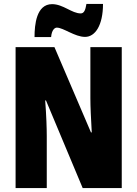

<svg xmlns="http://www.w3.org/2000/svg" viewBox="-20 -953 696 973"><path d="M155 -765H239C242 -801 257 -813 268 -813C301 -813 359 -766 411 -766C462 -766 502 -824 502 -933H418C413 -902 406 -885 389 -885C344 -885 300 -932 244 -932C164 -932 155 -827 155 -765ZM597 0V-714H438V-455C438 -412 441 -354 445 -282H441L256 -714H59V0H217V-263C217 -304 215 -365 209 -444H213L399 0Z"/></svg>

Font: Noto Sans Myanmar ExtraCondensed Black
Style: Regular
Weight: 900
Width: 2
Designer: Monotype Design Team
Foundry: Monotype Imaging Inc.
Version: Version 2.107